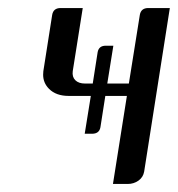

<svg xmlns="http://www.w3.org/2000/svg" viewBox="-20 -458 443 478"><path d="M87.4 -272Q87.4 -277.8 87.9 -280.8L109.9 -420.9Q112.8 -438 130.9 -438H186L161.1 -280.8Q159.2 -266.6 167.5 -258.3Q175.8 -250 191.9 -250H210.9L223.1 -328.1Q226.1 -344.2 243.2 -344.2H262.2L247.1 -250H300.8L328.1 -420.9Q331.1 -438 349.1 -438H402.8L338.9 -30.8Q336.4 -16.6 324.7 -8.3Q313 0 297.9 0H261.2L295.9 -219.2H242.2L230 -141.1Q227.1 -125 209 -125H190.9L206.1 -219.2H150.9Q119.6 -219.2 102.1 -236.8Q87.4 -251.5 87.4 -272Z"/></svg>

Font: Hhenum
Style: Italic
Weight: 400
Designer: T. Christopher White
Version: Version 1.0